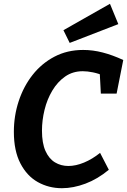

<svg xmlns="http://www.w3.org/2000/svg" viewBox="-20 -979 669 1011"><path d="M306 12Q237 12 179.5 -20Q122 -52 87.5 -118.5Q53 -185 53 -285Q53 -369 78.5 -446.5Q104 -524 151.5 -584.5Q199 -645 266.5 -680.5Q334 -716 418 -716Q469 -716 521 -702.5Q573 -689 629 -663L594 -486H511L505 -600L529 -579Q499 -592 469.5 -598Q440 -604 416 -604Q363 -604 323 -576Q283 -548 255.5 -502Q228 -456 214.5 -400.5Q201 -345 201 -291Q201 -225 219.5 -184Q238 -143 269.5 -124Q301 -105 340 -105Q379 -105 422.5 -123Q466 -141 507 -174L553 -85Q494 -36 430 -12Q366 12 306 12ZM347 -753 314 -820 559 -959 603 -852Z"/></svg>

Font: Bitter Thin
Style: Bold Italic
Weight: 700
Italic angle: -9°
Version: Version 3.021